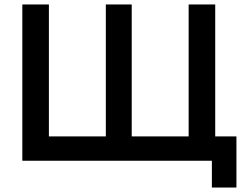

<svg xmlns="http://www.w3.org/2000/svg" viewBox="-20 -720 1119 860"><path d="M1039 120V-109H944V-700H825V-109H570V-700H454V-109H199V-700H80V0H929V120Z"/></svg>

Font: NM-font
Style: Medium
Weight: 500
Designer: ""
Foundry: ""
Version: ""